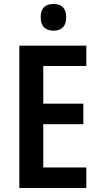

<svg xmlns="http://www.w3.org/2000/svg" viewBox="-20 -943 503 963"><path d="M413 0H77V-714H413V-612H197V-423H398V-320H197V-103H413ZM248 -923Q312 -923 312 -856Q312 -822 295 -805.5Q278 -789 248 -789Q219 -789 201.5 -805.5Q184 -822 184 -856Q184 -923 248 -923Z"/></svg>

Font: Noto Sans Gujarati Condensed SemiBold
Style: Regular
Weight: 600
Width: 3
Designer: Jelle Bosma - Monotype Design Team, Universal Thirst
Foundry: Monotype Imaging Inc.
Version: Version 2.106; ttfautohint (v1.8.4.7-5d5b)